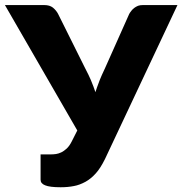

<svg xmlns="http://www.w3.org/2000/svg" viewBox="-37 -749 737 776"><path d="M540 -728.5H680.2L387.2 -106Q368.7 -68.8 350.6 -48.8Q331.1 -26.9 309.1 -14.6Q284.2 -1 261.7 2.9Q237.8 7.8 208 7.8Q164.1 7.8 145.5 0Q127 -7.3 127 -22.5V-125H168.9Q178.7 -125 189.5 -126.5Q199.2 -127.9 210.9 -133.3Q221.2 -138.2 232.9 -148.9Q243.7 -159.2 252.4 -176.3L275.4 -221.7L-17.1 -728.5H142.1Q163.6 -728.5 176.8 -718.3Q190.9 -706.5 198.2 -691.9L306.2 -475.1Q322.3 -444.3 330.1 -425.8Q342.3 -396.5 348.6 -376.5Q353 -391.1 366.2 -425.8Q371.6 -439.9 388.2 -475.1L484.9 -691.9Q486.8 -696.3 493.7 -705.1Q499 -711.9 505.4 -716.8Q511.7 -721.7 521 -725.6Q529.3 -728.5 540 -728.5Z"/></svg>

Font: Lato-ExtraBold
Style: Regular
Weight: 500
Designer: Lukasz Dziedzic with Adam Twardoch and Botio Nikoltchev
Foundry: tyPoland Lukasz Dziedzic
Version: ""